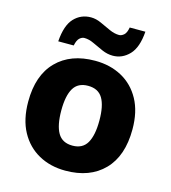

<svg xmlns="http://www.w3.org/2000/svg" viewBox="-114 -856 855 959"><g transform="rotate(15 313.5 -377.0)"><path d="M583 -276Q583 -138 510.5 -64Q438 10 312 10Q234 10 173.5 -23.5Q113 -57 78.5 -120.5Q44 -184 44 -276Q44 -412 116.5 -485.5Q189 -559 315 -559Q393 -559 453.5 -526Q514 -493 548.5 -430Q583 -367 583 -276ZM215 -276Q215 -199 238 -159.5Q261 -120 314 -120Q366 -120 389 -159.5Q412 -199 412 -276Q412 -352 389 -390.5Q366 -429 313 -429Q261 -429 238 -390.5Q215 -352 215 -276ZM111 -605Q117 -689 152 -726Q187 -763 239 -763Q265 -763 292 -750.5Q319 -738 345.5 -726Q372 -714 396 -714Q408 -714 420.5 -724.5Q433 -735 438 -764H519Q513 -681 477 -643.5Q441 -606 392 -606Q364 -606 336.5 -618Q309 -630 283 -642.5Q257 -655 233 -655Q221 -655 209 -644.5Q197 -634 191 -605Z"/></g></svg>

Font: Noto Sans Tamil ExtraBold
Style: Regular
Weight: 800
Designer: Jelle Bosma - Monotype Design Team
Foundry: Monotype Imaging Inc.
Version: Version 2.004; ttfautohint (v1.8.4.7-5d5b)